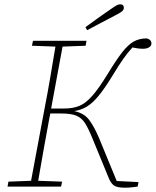

<svg xmlns="http://www.w3.org/2000/svg" viewBox="-20 -865 722 890"><path d="M484 -40 407 -227Q389 -271 373.5 -295Q358 -319 333.5 -329Q309 -339 263 -339H213L208 -313Q195 -242 182 -170Q169 -98 157 -27L268 -23L263 0H15L19 -23L124 -27L187 -364Q201 -435 213 -506.5Q225 -578 237 -649L128 -653L133 -676H381L377 -653L270 -649L217 -362H278Q318 -362 347.5 -374Q377 -386 407.5 -420.5Q438 -455 479 -522Q518 -586 545.5 -621.5Q573 -657 599 -672Q625 -687 661 -687Q682 -681 682 -663Q682 -653 671.5 -646Q661 -639 643 -639Q631 -639 619.5 -640.5Q608 -642 594 -645Q571 -620 551 -591.5Q531 -563 500 -512Q464 -453 436 -419.5Q408 -386 382 -370.5Q356 -355 324 -350Q368 -341 391.5 -311.5Q415 -282 440 -223L521 -26L622 -21L618 0Q608 1 593 3Q578 5 559 5Q523 5 508.5 -5Q494 -15 484 -40ZM376 -739Q406 -761 434.5 -781.5Q463 -802 491 -821Q511 -835 520 -840Q529 -845 537 -845Q554 -845 554 -829Q554 -819 544.5 -811.5Q535 -804 509 -791Q478 -775 447 -758.5Q416 -742 384 -725Z"/></svg>

Font: Source Serif 4 SmText ExtraLight
Style: Italic
Weight: 200
Italic angle: -12°
Designer: Frank Grießhammer
Foundry: Adobe
Version: Version 4.005;hotconv 1.1.0;makeotfexe 2.6.0